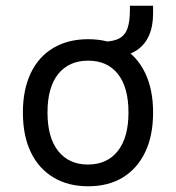

<svg xmlns="http://www.w3.org/2000/svg" viewBox="-20 -642 615 671"><path d="M288 9Q218 9 166.5 -22Q115 -53 87.5 -110.5Q60 -168 60 -249Q60 -329 87.5 -386.5Q115 -444 166.5 -474.5Q218 -505 288 -505Q359 -505 409.5 -474.5Q460 -444 487.5 -386.5Q515 -329 515 -249Q515 -168 487.5 -110.5Q460 -53 409.5 -22Q359 9 288 9ZM287 -67Q354 -67 391.5 -114Q429 -161 429 -249Q429 -337 392 -383.5Q355 -430 288 -430Q221 -430 183.5 -383.5Q146 -337 146 -249Q146 -161 183.5 -114Q221 -67 287 -67ZM390 -444 340 -476V-496Q378 -497 398 -508.5Q418 -520 426 -544Q434 -568 434 -607V-622H515V-595Q515 -550 500.5 -517.5Q486 -485 458 -466.5Q430 -448 390 -444Z"/></svg>

Font: Nunito Sans 7pt SemiCondensed
Style: Regular
Weight: 400
Width: 4
Designer: Vernon Adams
Foundry: Vernon Adams
Version: Version 3.101;gftools[0.9.27]